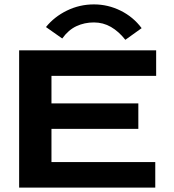

<svg xmlns="http://www.w3.org/2000/svg" viewBox="-20 -853 790 873"><path d="M67 0V-624H690V-508H214V-383H609V-267H214V-116H686V0ZM263 -678 189 -730Q227 -777 284.5 -805Q342 -833 407 -833Q471 -833 528.5 -804.5Q586 -776 624 -725L550 -672Q520 -710 484.5 -730.5Q449 -751 407 -751Q364 -751 327.5 -734Q291 -717 263 -678Z"/></svg>

Font: Inconsolata ExtraExpanded Black
Style: Regular
Weight: 900
Width: 8
Monospace: yes
Designer: Raph Levien, Cyreal, Brenton Simpson
Foundry: Raph Levien, Cyreal, Google
Version: Version 3.001; ttfautohint (v1.8.2.53-6de2)